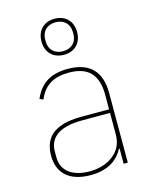

<svg xmlns="http://www.w3.org/2000/svg" viewBox="-117 -848 743 937"><g transform="rotate(-15 254.5 -379.5)"><path d="M250 -589C195 -589 160 -625 160 -680C160 -735 195 -771 250 -771C305 -771 340 -735 340 -680C340 -625 305 -589 250 -589ZM250 -607C293 -607 320 -634 320 -675V-685C320 -726 293 -753 250 -753C207 -753 180 -726 180 -685V-675C180 -634 207 -607 250 -607ZM249 -518C154 -518 106 -477 78 -412L96 -404C124 -471 173 -499 249 -499C344 -499 393 -453 393 -349V-275H251C179 -275 131 -259 102 -234C73 -209 61 -171 61 -130C61 -38 120 12 224 12C317 12 365 -29 390 -77H393V0H414V-352C414 -460 360 -518 249 -518ZM393 -148C393 -101 373 -66 342 -43C311 -19 269 -7 224 -7C141 -7 84 -44 84 -115V-145C84 -212 133 -257 252 -257H393V-148Z"/></g></svg>

Font: Plexus Sans Thin
Style: Regular
Weight: 250
Version: Version 2.001;PS 002.001;hotconv 1.0.70;makeotf.lib2.5.58329